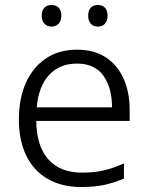

<svg xmlns="http://www.w3.org/2000/svg" viewBox="-20 -743 596 773"><path d="M290 -543Q359 -543 406 -512Q453 -481 477.5 -426.5Q502 -372 502 -300V-256H126Q127 -155 174.5 -101.5Q222 -48 310 -48Q360 -48 398 -57Q436 -66 479 -85V-24Q439 -7 399.5 1.5Q360 10 307 10Q229 10 172.5 -22.5Q116 -55 86 -116Q56 -177 56 -262Q56 -346 84 -409Q112 -472 164.5 -507.5Q217 -543 290 -543ZM290 -487Q220 -487 177.5 -441Q135 -395 128 -311H431Q431 -389 396.5 -438Q362 -487 290 -487ZM148 -680Q148 -701 159 -712Q170 -723 187 -723Q205 -723 216 -712Q227 -701 227 -680Q227 -659 216 -647.5Q205 -636 187 -636Q170 -636 159 -647.5Q148 -659 148 -680ZM335 -680Q335 -701 345.5 -712Q356 -723 373 -723Q392 -723 402.5 -712Q413 -701 413 -680Q413 -659 402.5 -647.5Q392 -636 373 -636Q356 -636 345.5 -647.5Q335 -659 335 -680Z"/></svg>

Font: Noto Sans Syriac Eastern Light
Style: Regular
Weight: 300
Designer: Patrick Giasson and the Monotype Design Team
Foundry: Monotype Imaging Inc.
Version: Version 3.001